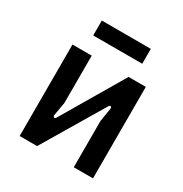

<svg xmlns="http://www.w3.org/2000/svg" viewBox="-158 -795 874 916"><g transform="rotate(30 279.0 -336.5)"><path d="M77 0H173L372 -334C379 -346 389 -340 387 -329L375 -255V0H481V-504H386L185 -163C179 -153 169 -159 170 -168L183 -244V-504H77ZM141 -591H411V-673H141Z"/></g></svg>

Font: Finlandica Medium
Style: Regular
Weight: 500
Designer: Niklas Ekholm, Juho Hiilivirta, Jaakko Suomalainen
Foundry: Helsinki Type Studio
Version: Version 2.000;Glyphs 3.2 (3202)